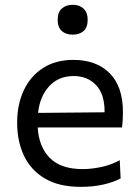

<svg xmlns="http://www.w3.org/2000/svg" viewBox="-20 -752 568 784"><path d="M310 11Q221 11 163.5 -23Q106 -57 78 -116Q50 -175 50 -251Q50 -326 77.5 -384Q105 -442 156.5 -474.8Q208 -507.5 279.5 -507.5Q373.5 -507.5 427.8 -453Q482 -398.5 482 -294.5Q482 -258 478 -231.5H134Q138.5 -152.5 183.5 -107Q228.5 -61.5 318 -61.5Q353 -61.5 393.5 -70Q434 -78.5 469 -98L472.5 -23.5Q444 -8 402 1.5Q360 11 310 11ZM280.5 -441.5Q219 -441.5 180.8 -399.8Q142.5 -358 135.5 -291L407 -293.5Q407 -295 407 -297.5Q407 -368 372 -404.8Q337 -441.5 280.5 -441.5ZM276.5 -610.5Q249 -610.5 232.2 -625.5Q215.5 -640.5 215.5 -671.5Q215.5 -702 232.5 -717.2Q249.5 -732.5 277.5 -732.5Q305 -732.5 321.5 -716.5Q338 -700.5 338 -671.5Q338 -640.5 321.5 -625.5Q305 -610.5 276.5 -610.5Z"/></svg>

Font: Heraclito
Style: Regular
Weight: 400
Designer: Kostas Bartsokas (font) & Cristiano Sobral (main changes)
Foundry: Kostas Bartsokas (font) & Cristiano Sobral (main changes)
Version: Version 1.00;July 8, 2020;FontCreator 13.0.0.2655 64-bit